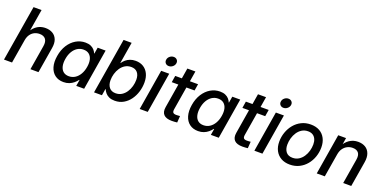

<svg xmlns="http://www.w3.org/2000/svg" viewBox="-14 -1541 4684 2352"><g transform="rotate(20 2328.0 -365.0)"><path d="M176.8 -308.6 125.5 0H20.5L141.1 -727.5H245.6L190.9 -398.4H170.4Q194.8 -446.3 224.6 -477.1Q254.4 -507.8 290 -522.7Q325.7 -537.6 368.2 -537.6Q422.4 -537.6 461.9 -514.4Q501.5 -491.2 519.3 -445.8Q537.1 -400.4 525.4 -332.5L470.2 0H365.2L418 -319.8Q428.2 -380.4 403.3 -412.6Q378.4 -444.8 324.7 -444.8Q289.1 -444.8 258.3 -429.9Q227.5 -415 206.1 -385Q184.6 -355 176.8 -308.6Z M797.9 10.3Q731 10.3 685.8 -23.7Q640.6 -57.6 622.3 -119.4Q604 -181.2 617.7 -264.2Q631.3 -348.1 670.4 -409.4Q709.5 -470.7 766.1 -504.2Q822.8 -537.6 888.7 -537.6Q929.7 -537.6 958.3 -525.1Q986.8 -512.7 1004.9 -492.2Q1022.9 -471.7 1032.2 -448.2H1035.6L1049.3 -529.3H1152.8L1065.4 0H962.4L976.1 -81.1H971.2Q953.1 -56.6 928.2 -35.9Q903.3 -15.1 870.8 -2.4Q838.4 10.3 797.9 10.3ZM835 -79.6Q879.9 -79.6 915.8 -102.8Q951.7 -126 975.8 -167.7Q1000 -209.5 1008.8 -264.6Q1018.1 -320.3 1007.8 -361.3Q997.6 -402.3 969.2 -425.3Q940.9 -448.2 896 -448.2Q852.1 -448.2 816.7 -425.5Q781.2 -402.8 757.3 -361.8Q733.4 -320.8 724.1 -264.6Q714.8 -208.5 725.1 -166.7Q735.4 -125 763.4 -102.3Q791.5 -79.6 835 -79.6Z M1465.3 10.3Q1422.9 10.3 1393.6 -2.7Q1364.3 -15.6 1345.2 -37.4Q1326.2 -59.1 1315.4 -85H1311.5L1297.4 0H1194.3L1314.9 -727.5H1419.9L1374 -449.2H1377.4Q1393.6 -473.6 1417.2 -493.7Q1440.9 -513.7 1472.2 -525.6Q1503.4 -537.6 1543 -537.6Q1601.6 -537.6 1644.3 -511.5Q1687 -485.4 1710.4 -437.5Q1733.9 -389.6 1733.9 -323.2Q1733.9 -262.7 1716.1 -203.4Q1698.2 -144 1663.6 -95.7Q1628.9 -47.4 1579.1 -18.6Q1529.3 10.3 1465.3 10.3ZM1444.8 -79.6Q1489.7 -79.6 1523.9 -101.1Q1558.1 -122.6 1581.5 -158.2Q1605 -193.8 1616.7 -236.3Q1628.4 -278.8 1628.4 -321.3Q1628.4 -380.9 1600.1 -414.6Q1571.8 -448.2 1518.1 -448.2Q1473.6 -448.2 1439 -427Q1404.3 -405.8 1380.9 -370.8Q1357.4 -335.9 1345.2 -293.7Q1333 -251.5 1333 -209Q1333 -149.4 1361.8 -114.5Q1390.6 -79.6 1444.8 -79.6Z M1789.6 0 1877 -529.3H1981.9L1894.5 0ZM1943.4 -615.2Q1916 -615.2 1899.9 -633.8Q1883.8 -652.3 1888.2 -678.7Q1892.1 -705.6 1914.6 -723.9Q1937 -742.2 1964.8 -742.2Q1992.2 -742.2 2008.5 -723.9Q2024.9 -705.6 2020.5 -678.7Q2016.1 -652.3 1993.7 -633.8Q1971.2 -615.2 1943.4 -615.2Z M2357.9 -529.3 2343.8 -442.9H2046.4L2060.1 -529.3ZM2168.9 -665H2273.9L2187.5 -141.6Q2182.6 -110.4 2193.4 -97.4Q2204.1 -84.5 2234.9 -84.5Q2245.1 -84.5 2259.3 -85.4Q2273.4 -86.4 2283.7 -87.4L2277.8 -1.5Q2262.7 0.5 2244.1 1.7Q2225.6 2.9 2207.5 2.9Q2133.8 2.9 2101.8 -31Q2069.8 -64.9 2080.6 -129.9Z M2552.7 10.3Q2485.8 10.3 2440.7 -23.7Q2395.5 -57.6 2377.2 -119.4Q2358.9 -181.2 2372.6 -264.2Q2386.2 -348.1 2425.3 -409.4Q2464.4 -470.7 2521 -504.2Q2577.6 -537.6 2643.6 -537.6Q2684.6 -537.6 2713.1 -525.1Q2741.7 -512.7 2759.8 -492.2Q2777.8 -471.7 2787.1 -448.2H2790.5L2804.2 -529.3H2907.7L2820.3 0H2717.3L2731 -81.1H2726.1Q2708 -56.6 2683.1 -35.9Q2658.2 -15.1 2625.7 -2.4Q2593.3 10.3 2552.7 10.3ZM2589.8 -79.6Q2634.8 -79.6 2670.7 -102.8Q2706.5 -126 2730.7 -167.7Q2754.9 -209.5 2763.7 -264.6Q2772.9 -320.3 2762.7 -361.3Q2752.4 -402.3 2724.1 -425.3Q2695.8 -448.2 2650.9 -448.2Q2606.9 -448.2 2571.5 -425.5Q2536.1 -402.8 2512.2 -361.8Q2488.3 -320.8 2479 -264.6Q2469.7 -208.5 2480 -166.7Q2490.2 -125 2518.3 -102.3Q2546.4 -79.6 2589.8 -79.6Z M3278.8 -529.3 3264.6 -442.9H2967.3L2981 -529.3ZM3089.8 -665H3194.8L3108.4 -141.6Q3103.5 -110.4 3114.3 -97.4Q3125 -84.5 3155.8 -84.5Q3166 -84.5 3180.2 -85.4Q3194.3 -86.4 3204.6 -87.4L3198.7 -1.5Q3183.6 0.5 3165 1.7Q3146.5 2.9 3128.4 2.9Q3054.7 2.9 3022.7 -31Q2990.7 -64.9 3001.5 -129.9Z M3284.7 0 3372.1 -529.3H3477.1L3389.6 0ZM3438.5 -615.2Q3411.1 -615.2 3395 -633.8Q3378.9 -652.3 3383.3 -678.7Q3387.2 -705.6 3409.7 -723.9Q3432.1 -742.2 3460 -742.2Q3487.3 -742.2 3503.7 -723.9Q3520 -705.6 3515.6 -678.7Q3511.2 -652.3 3488.8 -633.8Q3466.3 -615.2 3438.5 -615.2Z M3748 11.7Q3681.2 11.7 3633.1 -15.9Q3585 -43.5 3558.8 -93Q3532.7 -142.6 3532.7 -209Q3532.7 -272.5 3553.5 -331.8Q3574.2 -391.1 3612.8 -437.7Q3651.4 -484.4 3705.6 -511.5Q3759.8 -538.6 3826.7 -538.6Q3894 -538.6 3942.1 -511.2Q3990.2 -483.9 4016.1 -433.8Q4042 -383.8 4042 -317.4Q4042 -253.4 4021.5 -194.3Q4001 -135.3 3962.4 -88.9Q3923.8 -42.5 3869.6 -15.4Q3815.4 11.7 3748 11.7ZM3752 -78.1Q3797.4 -78.1 3832 -99.9Q3866.7 -121.6 3890.1 -157Q3913.6 -192.4 3925.3 -234.6Q3937 -276.9 3937 -318.4Q3937 -357.4 3924.1 -386.7Q3911.1 -416 3886 -432.4Q3860.8 -448.7 3822.8 -448.7Q3777.8 -448.7 3743.4 -427.2Q3709 -405.8 3685.5 -370.6Q3662.1 -335.4 3650.1 -292.7Q3638.2 -250 3638.2 -207.5Q3638.2 -149.4 3666.7 -113.8Q3695.3 -78.1 3752 -78.1Z M4253.4 -305.2 4202.6 0H4097.7L4185.1 -529.3H4287.1L4266.1 -398.4L4247.1 -401.9Q4283.2 -472.2 4332.5 -504.9Q4381.8 -537.6 4443.8 -537.6Q4499.5 -537.6 4539.1 -513.7Q4578.6 -489.7 4595.9 -443.1Q4613.3 -396.5 4602.1 -329.1L4547.4 0H4442.4L4496.1 -323.2Q4506.3 -384.3 4482.2 -414.6Q4458 -444.8 4406.2 -444.8Q4369.6 -444.8 4337.6 -429Q4305.7 -413.1 4283.4 -382.1Q4261.2 -351.1 4253.4 -305.2Z"/></g></svg>

Font: Inter 24pt Medium
Style: Italic
Weight: 500
Italic angle: -9.3988°
Designer: Rasmus Andersson
Foundry: rsms
Version: Version 4.001;git-66647c0bb